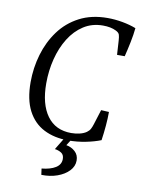

<svg xmlns="http://www.w3.org/2000/svg" viewBox="-86 -638 665 886"><g transform="rotate(10 246.5 -195.0)"><path d="M265 10Q199 10 150 -15Q101 -40 74 -92Q47 -144 47 -225Q47 -292 65.5 -355Q84 -418 121 -468.5Q158 -519 214.5 -548.5Q271 -578 346 -578Q381 -578 416.5 -571.5Q452 -565 480 -554Q477 -523 469.5 -486.5Q462 -450 454 -418H418L414 -484Q413 -501 410 -511Q407 -521 392 -528Q368 -540 331 -540Q280 -540 240.5 -514.5Q201 -489 174 -445.5Q147 -402 133 -347Q119 -292 119 -232Q119 -135 158.5 -80.5Q198 -26 272 -26Q292 -26 311 -30.5Q330 -35 343 -44Q354 -52 359 -61.5Q364 -71 368 -84L390 -154L427 -152Q427 -122 424 -87Q421 -52 416 -18Q386 -6 346 2Q306 10 265 10ZM293 -19 260 33Q284 37 301.5 53Q319 69 319 95Q319 122 298.5 143.5Q278 165 244.5 177Q211 189 170 188L166 159Q207 155 231 140Q255 125 255 99Q255 79 241.5 70.5Q228 62 211 60L259 -19Z"/></g></svg>

Font: Rasa Light
Style: Italic
Weight: 300
Italic angle: -7.10001°
Designer: Anna Giedrys (Yrsa+Rasa design), David Brezina (Yrsa art-direction, Rasa art-direction, design)
Foundry: Rosetta Type Foundry
Version: Version 2.004